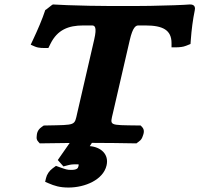

<svg xmlns="http://www.w3.org/2000/svg" viewBox="-20 -640 893 860"><path d="M331 106C329.2 113.7 324.3 121 298.4 121C280.8 121 274.8 118.8 246.2 108.6L230.7 103L215.4 114.3C200.4 125.4 189.8 141.3 186 158L182.2 174.3L197.4 180.9C223.4 192.2 247.4 200 286.9 200C361.3 200 442.5 165.1 457.3 101C468.9 50.7 431.8 18.6 382.2 14.5L391.6 0C463.3 0.1 527.5 1.1 579.1 2L590.9 2.2L601.1 -5.3C613.8 -14.1 616.5 -22.5 618.8 -28.8C622.9 -39.7 630 -56.9 616.3 -71.3L609.8 -77.9L598.6 -78C464.5 -79.8 472.6 -76.4 486 -134.6L561.2 -460.3C574.9 -519.9 589 -526 599.8 -526H631.1C709.2 -526 748.1 -505.6 748.3 -447.3L748.3 -428H768.1C775.1 -428 783.3 -428.3 792 -429.6C798.8 -430.5 806 -432 814 -435.2L833.3 -443L834.7 -461.9C837.7 -504.8 843.8 -552.5 852.3 -593.3C858.6 -620.3 835.9 -620 830.5 -620H829.4L828.3 -619.9C804.3 -617.8 727.8 -615 652 -613.7C625.2 -613.3 599.1 -613 576.3 -613H480.2C451.1 -613 415.3 -613.5 379.2 -614.2C309.8 -615.6 242.7 -618.1 219.4 -619.9L218.5 -620H217.5C213.2 -620 186.1 -595 182.9 -595.3C169.6 -554.4 148.8 -506.2 127.4 -460.8L117.5 -439.8L135.7 -431.8C140.6 -429.7 145.6 -428.2 150.5 -427.2C159.7 -425.4 168.8 -425 177.5 -425H196.7L205.9 -443.6C237.1 -506.7 286.5 -526 352.8 -526H391.9C404.5 -526 415 -519.3 402 -463L326.2 -134.6C312.8 -76.6 322.8 -80.8 187.2 -78L176 -77.8L166.6 -71.3C146 -56.9 145.1 -39.7 144.3 -28.8C143.9 -22.5 142.7 -14.1 151.4 -5.3L158.1 2.2L170 2C205 1.4 245.5 0.8 292.1 0.4L238.8 76.8L264.1 105.4L281.2 100.9C297.8 96.5 303.8 96 324.3 96C333.7 96 333.6 94.5 331 106Z"/></svg>

Font: Linux Libertine Mono O 
Style: Mono Bold Oblique
Weight: 400
Italic angle: -13°
Designer: Philipp H. Poll
Foundry: Philipp H. Poll
Version: Version 5.1.7